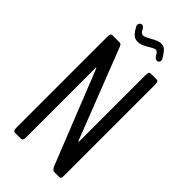

<svg xmlns="http://www.w3.org/2000/svg" viewBox="-262 -913 978 978"><g transform="rotate(45 227.0 -424.5)"><path d="M275.9 -806.6Q267.1 -806.6 252.2 -797.4Q237.3 -788.1 218.8 -778.6Q200.2 -769 182.6 -769Q170.9 -769 161.6 -772.9Q152.3 -776.9 145.3 -784.9Q138.2 -793 134.5 -798.1Q130.9 -803.2 125.5 -813Q119.1 -822.3 119.1 -829.6Q119.1 -836.9 124.5 -842Q129.9 -847.2 136.7 -847.2Q146 -847.2 154.3 -834Q164.1 -811 178.7 -811Q189.9 -811 222.2 -829.8Q254.4 -848.6 273.9 -848.6Q291.5 -848.6 303.7 -836.9Q315.9 -825.2 328.6 -803.7Q335.4 -793.5 335.4 -786.1Q335.4 -779.3 330.6 -774.7Q325.7 -770 319.3 -770Q312.5 -770 306.4 -775.6Q300.3 -781.2 296.6 -788.3Q293 -795.4 287.6 -801Q282.2 -806.6 275.9 -806.6ZM66.9 0Q54.7 0 54.7 -25.4V-677.2Q54.7 -691.9 57.6 -697Q60.5 -702.1 66.9 -702.1H121.1Q129.9 -702.1 136.2 -686L327.1 -196.3Q328.1 -194.3 329.6 -198.7Q330.6 -200.7 330.6 -202.6V-677.2Q330.6 -691.9 333.7 -697Q336.9 -702.1 343.3 -702.1H387.7Q399.4 -702.1 399.4 -677.2V-22.5Q399.4 -12.7 397.7 -7.6Q396 -2.4 393.8 -1.2Q391.6 0 387.7 0H348.1Q344.2 0 338.4 -6.3Q332.5 -12.7 329.6 -20.5L127.9 -526.4Q127 -529.3 125 -524.4Q124.5 -522.9 124.5 -521.5V-25.4Q124.5 -10.7 121.3 -5.4Q118.2 0 111.8 0Z"/></g></svg>

Font: BenchNine
Style: Regular
Weight: 400
Designer: Vernon Adams
Foundry: Vernon Adams
Version: Version 1 ; ttfautohint (v0.92.18-e454-dirty) -l 8 -r 50 -G 